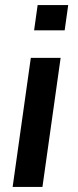

<svg xmlns="http://www.w3.org/2000/svg" viewBox="-20 -740 308 760"><path d="M30 0 102 -511H220L148 0ZM115 -620 129 -720H250L236 -620Z"/></svg>

Font: Chivo Medium Medium
Style: Italic
Weight: 500
Italic angle: -8.05°
Version: Version 2.002